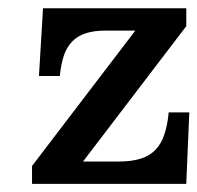

<svg xmlns="http://www.w3.org/2000/svg" viewBox="-20 -451 484 471"><path d="M437 0H435.5H434.6H61H59.6H58.6V-1V-2.4V-43V-43.9L312 -376H239.7Q210 -376 189.5 -369.1Q169.4 -362.3 156.5 -348.6Q143.6 -335 136.7 -314.9Q129.9 -294.4 127 -266.6V-265.6V-264.6H125.5H124.5H78.1H76.7H75.7V-266.1V-267.1L85.4 -428.2V-429.7V-430.7H86.9H87.9H434.6H435.5H437V-429.7V-428.2V-387.7V-386.7L436.5 -386.2L183.6 -54.7H270Q303.2 -54.7 325.7 -62Q347.2 -68.8 361.3 -83.5Q375.5 -98.1 382.8 -120.1Q390.6 -142.6 393.6 -172.9V-174.3V-175.3H395H396H441.9H443.4H444.3V-173.8V-172.9L437 -2.4V-1Z"/></svg>

Font: RIT Rachana
Style: Bold
Weight: 700
Designer: Hussain KH
Version: 1.5.2